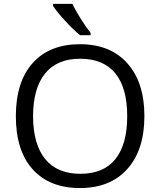

<svg xmlns="http://www.w3.org/2000/svg" viewBox="-20 -951 819 981"><path d="M148.9 -357.4Q149.4 -213.9 210.9 -138.2Q272.5 -63 390.6 -63Q508.8 -63 569.3 -137.7Q629.9 -212.9 629.9 -357.4Q629.9 -502 569.3 -576.2Q508.8 -650.4 390.6 -650.9Q272.5 -651.4 210.9 -576.2Q149.4 -501 148.9 -357.4ZM717.8 -357.9Q717.8 -185.5 630.9 -87.9Q543.9 9.8 388.2 9.8Q232.4 9.8 146.5 -86.4Q60.5 -182.6 61 -358.4Q61.5 -534.2 147.5 -629.4Q233.4 -725.1 388.7 -725.1Q543.9 -725.1 630.9 -627.4Q717.8 -529.8 717.8 -357.9ZM251 -931.2H350.1Q365.7 -897.5 393.6 -853.5Q421.4 -809.6 442.9 -783.2V-771H389.2Q356.9 -796.9 313.5 -843.8Q270 -890.6 251 -920.9Z"/></svg>

Font: OpenSansHebrew-Regular
Style: Regular
Weight: 400
Foundry: Ascender Corporation, Yanek Iontef
Version: Version 2.001;PS 002.001;hotconv 1.0.70;makeotf.lib2.5.58329